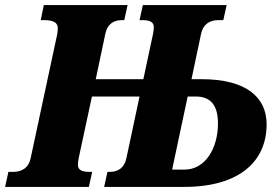

<svg xmlns="http://www.w3.org/2000/svg" viewBox="-57 -734 1098 754"><path d="M-37 0H292L305 -59H294C262 -59 249 -68 249 -87C249 -94 250 -103 252 -113L304 -355H491L439 -111C431 -75 407 -59 374 -59H365L352 0H666C883 0 990 -100 990 -246C990 -352 910 -423 735 -423H695L733 -603C741 -639 767 -655 801 -655H820L833 -714H504L491 -655H502C534 -655 547 -646 547 -627C547 -620 546 -611 544 -601L506 -423H319L357 -603C365 -639 389 -655 422 -655H431L444 -714H115L103 -655H115C153 -655 170 -645 170 -624C170 -618 169 -609 168 -601L63 -111C55 -75 29 -59 -5 -59H-24ZM712 -355C769 -355 799 -322 799 -249C799 -153 750 -68 668 -68H619L680 -355Z"/></svg>

Font: Noto Serif SemiCondensed Black
Style: Italic
Weight: 900
Width: 4
Italic angle: -12°
Designer: Monotype Design Team
Foundry: Monotype Imaging Inc.
Version: Version 2.014